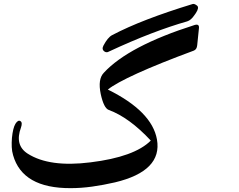

<svg xmlns="http://www.w3.org/2000/svg" viewBox="-20 -896 1242 997"><path d="M763 -166Q651 -286 545 -325Q519 -334 503 -408Q487 -485 519 -518Q647 -657 990 -766Q1016 -774 1013 -749L1004 -661Q1002 -639 986 -633Q805 -566 693 -515Q581 -464 540 -431Q769 -318 795 -172Q824 -8 577 51Q516 65 458.5 73Q401 81 347 81Q97 82 48 -90Q42 -110 41 -132.5Q40 -155 42 -180Q47 -231 60 -253Q74 -275 86 -267Q98 -260 89 -234Q55 -142 124 -98Q237 -26 450 -53Q678 -81 763 -166ZM545 -628Q535 -622 525 -627Q506 -638 517 -659Q528 -680 539.5 -694Q551 -708 563 -714Q641 -755 745 -795Q849 -835 980 -875Q989 -878 1003 -867Q1016 -857 997 -828Q995 -824 992.5 -821.5Q990 -819 990 -818Q972 -791 952 -785Q867 -761 765 -722Q663 -683 545 -628Z"/></svg>

Font: Amiri
Style: Bold Italic
Weight: 700
Italic angle: 10°
Designer: Khaled Hosny
Version: Version 0.113